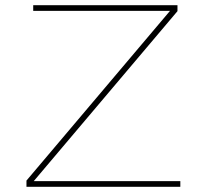

<svg xmlns="http://www.w3.org/2000/svg" viewBox="-20 -720 800 740"><path d="M82 0V-24L647 -692L650 -678H108V-700H664V-677L100 -10V-22H675V0Z"/></svg>

Font: Lexend Giga Thin
Style: Regular
Weight: 250
Version: Version 1.007